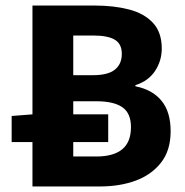

<svg xmlns="http://www.w3.org/2000/svg" viewBox="-20 -672 667 692"><path d="M97 0V-652H322Q390 -652 444.5 -638Q499 -624 531 -590Q563 -556 563 -497Q563 -453 539 -416.5Q515 -380 468 -365V-361Q529 -349 562 -309Q595 -269 595 -199Q595 -130 560.5 -86Q526 -42 469 -21Q412 0 341 0ZM244 -401H315Q369 -401 394 -421Q419 -441 419 -478Q419 -514 393.5 -529Q368 -544 316 -544H244ZM244 -108H328Q389 -108 420.5 -134Q452 -160 452 -214Q452 -264 421 -285.5Q390 -307 328 -307H244ZM22 -160V-254L99 -260H370V-160Z"/></svg>

Font: Source Sans 3
Style: Bold
Weight: 700
Designer: Paul D. Hunt
Foundry: Adobe
Version: Version 3.052;hotconv 1.1.0;makeotfexe 2.6.0